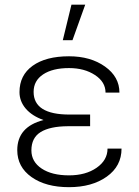

<svg xmlns="http://www.w3.org/2000/svg" viewBox="-20 -773 583 803"><path d="M52.2 0ZM52.2 -145Q52.2 -242.7 162.1 -271Q113.8 -288.1 87.6 -318.8Q61.5 -349.6 61.5 -387.7Q61.5 -458.5 116.7 -498Q171.9 -537.6 268.6 -537.6Q358.9 -537.6 419.2 -494.6Q479.5 -451.7 479.5 -385.7H421.4Q421.4 -430.2 377.2 -459.2Q333 -488.3 268.6 -488.3Q200.2 -488.3 160.4 -461.9Q120.6 -435.5 120.6 -388.7Q120.6 -293.9 270.5 -293.9H356.9V-245.1H263.2Q189 -244.6 150.1 -220.7Q111.3 -196.8 111.3 -144Q111.3 -96.7 154.1 -68.1Q196.8 -39.6 268.6 -39.6Q338.4 -39.6 384 -71.3Q429.7 -103 429.7 -151.4H488.3Q488.3 -78.1 426.5 -34.2Q364.7 9.8 268.6 9.8Q171.4 9.8 111.8 -32.5Q52.2 -74.7 52.2 -145ZM278.8 -753.4H336.4L283.2 -605H242.7Z"/></svg>

Font: Roboto Light
Style: Regular
Weight: 300
Designer: Google
Version: Version 2.134; 2016; ttfautohint (v1.6)